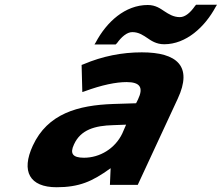

<svg xmlns="http://www.w3.org/2000/svg" viewBox="-20 -777 932 807"><path d="M331 -507 323 -504 326 -390 335 -393C408 -420 468 -432 512 -432C569 -432 584 -409 560 -359L552 -343L457 -340C307 -335 180 -299 118 -165C68 -57 104 10 218 10C264 10 303 4 338 -9C371 -21 405 -41 445 -70L442 0H559L727 -362C791 -499 724 -557 576 -557C493 -557 411 -541 331 -507ZM291 -170C319 -232 379 -249 456 -251L510 -253L494 -216C464 -153 400 -114 333 -114C285 -114 273 -132 291 -170ZM892 -757H804L799 -751C781 -725 759 -705 736 -705C709 -705 689 -718 672 -729C655 -740 635 -756 601 -756C506 -756 428 -685 382 -598L377 -590H466L472 -596C490 -621 513 -642 536 -642C563 -642 581 -629 598 -618C614 -607 636 -591 670 -591C762 -591 841 -663 887 -749Z"/></svg>

Font: Passageway
Style: BdSuIt
Weight: 700
Foundry: Ascender Corporation
Version: Version 1.11